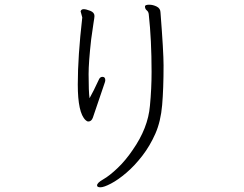

<svg xmlns="http://www.w3.org/2000/svg" viewBox="-20 -757 1040 817"><path d="M663 -703Q663 -721 647 -729Q631 -737 615 -737Q599 -737 597 -731V-729Q597 -719 604.5 -713Q612 -707 613 -696Q625 -588 625 -451Q625 -379 618 -307Q610 -212 544 -118Q515 -75 480.5 -42Q446 -9 419.5 6Q393 21 393 32Q393 40 407.5 40Q422 40 452.5 24Q483 8 518 -22Q553 -52 585.5 -94Q618 -136 641 -188Q664 -240 670 -310Q676 -380 676 -479Q676 -536 663 -703ZM323 -709 330 -683V-682Q311 -517 311 -397Q311 -277 344 -246Q350 -240 356 -240Q369 -240 375 -256L426 -406Q428 -412 428 -416Q428 -430 416 -430Q407 -430 402 -421Q376 -365 361 -339Q357 -367 357 -441Q357 -492 368 -590Q374 -636 378 -659.5Q382 -683 382 -689Q382 -704 364 -711Q346 -718 336 -718Q326 -718 323 -709Z"/></svg>

Font: LXGW WenKai Mono TC Light
Style: Regular
Weight: 300
Designer: LXGW / Fontworks Inc.
Foundry: LXGW / Fontworks Inc.
Version: Version 1.330